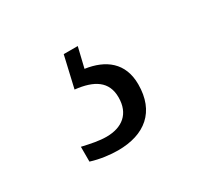

<svg xmlns="http://www.w3.org/2000/svg" viewBox="-67 -97 439 415"><g transform="rotate(-30 153.0 110.5)"><path d="M125 230C192 230 234 196 234 128C234 74 199 48 150 41L162 -9H127L109 69C155 74 183 91 183 131C183 172 157 192 118 192C100 192 81 188 59 183V220C81 227 106 230 125 230Z"/></g></svg>

Font: Noto Serif Devanagari SemiCondensed Light
Style: Regular
Weight: 300
Width: 4
Designer: Universal Thirst, Indian Type Foundry and the Monotype Design Team
Foundry: Monotype Imaging Inc.
Version: Version 2.004